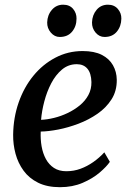

<svg xmlns="http://www.w3.org/2000/svg" viewBox="-20 -787 550 818"><path d="M448 -97.5Q434.5 -77.5 404.8 -52Q375 -26.5 332 -8Q289 10.5 235.5 10.5Q181 10.5 142.5 -8.5Q104 -27.5 80.5 -59.8Q57 -92 46.2 -131.8Q35.5 -171.5 36 -213Q37 -286 59.5 -350.5Q82 -415 122 -464Q162 -513 215.8 -541.2Q269.5 -569.5 332 -569.5Q382 -569.5 413.8 -553.2Q445.5 -537 461.2 -509.2Q477 -481.5 477.5 -447Q478 -399.5 455.2 -363.8Q432.5 -328 395.2 -302.2Q358 -276.5 314.5 -260Q271 -243.5 228.5 -235.2Q186 -227 153.5 -226.5Q152 -194 157.2 -163.8Q162.5 -133.5 175.5 -109.5Q188.5 -85.5 210 -71.5Q231.5 -57.5 262.5 -57.5Q294.5 -57.5 323 -68Q351.5 -78.5 377.2 -96.5Q403 -114.5 424.5 -138ZM307 -513.5Q271.5 -513.5 244.2 -490.8Q217 -468 198.2 -432Q179.5 -396 168.8 -355Q158 -314 155 -276.5Q181 -277.5 210.5 -284.8Q240 -292 268.2 -305.5Q296.5 -319 319.8 -338Q343 -357 356.5 -382Q370 -407 369.5 -437.5Q368.5 -475.5 352.2 -494.5Q336 -513.5 307 -513.5ZM234.5 -629.5Q212.5 -629.5 196.5 -648.2Q180.5 -667 181 -691.5Q182 -723 201 -745Q220 -767 249 -767Q276.5 -767 291.5 -749Q306.5 -731 306 -707.5Q306 -675 287.2 -652.2Q268.5 -629.5 234.5 -629.5ZM425.5 -629.5Q403 -629.5 387.2 -648.2Q371.5 -667 372 -691.5Q373 -723 391.5 -745Q410 -767 440 -767Q466.5 -767 482 -749Q497.5 -731 497 -707.5Q496.5 -675 477.8 -652.2Q459 -629.5 425.5 -629.5Z"/></svg>

Font: Merriweather Medium
Style: Italic
Weight: 500
Italic angle: -7.8°
Version: Version 2.101